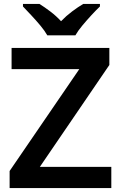

<svg xmlns="http://www.w3.org/2000/svg" viewBox="-20 -958 616 978"><path d="M547 0H29V-87L384 -606H39V-714H537V-627L183 -108H547ZM221 -778Q208 -801 185.5 -828Q163 -855 139 -880.5Q115 -906 97 -925V-938H181Q208 -921 237 -899Q266 -877 291 -850Q317 -877 347 -899.5Q377 -922 404 -938H489V-925Q470 -907 446 -881Q422 -855 399.5 -828Q377 -801 364 -778Z"/></svg>

Font: Noto Sans Hanifi Rohingya SemiBold
Style: Regular
Weight: 600
Version: Version 2.101